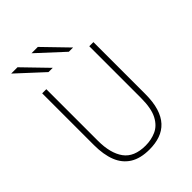

<svg xmlns="http://www.w3.org/2000/svg" viewBox="-262 -1045 1182 1182"><g transform="rotate(-45 329.0 -454.5)"><path d="M329 12Q250.5 12 201.2 -19Q152 -50 129 -108.2Q106 -166.5 106 -249V-700H142V-251Q142 -142 185.8 -82Q229.5 -22 329 -22Q378.5 -22 421.2 -41Q464 -60 490 -109.5Q516 -159 516 -251V-700H552V-249Q552 -179 536.8 -129.2Q521.5 -79.5 492.5 -48.2Q463.5 -17 422.2 -2.5Q381 12 329 12ZM226 -765 57 -921H112L263 -765ZM403 -765 234 -921H289L440 -765Z"/></g></svg>

Font: Overpass Thin
Style: Regular
Weight: 250
Designer: Delve Withrington, Dave Bailey, Thomas Jockin
Foundry: Delve Fonts LLC
Version: Version 4.000